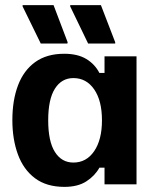

<svg xmlns="http://www.w3.org/2000/svg" viewBox="-20 -720 615 750"><path d="M231.7 10Q161.7 10 116.7 -23.8Q71.7 -57.5 50 -116.7Q28.3 -175.8 28.3 -250.8Q28.3 -328.3 50.4 -386.7Q72.5 -445 117.5 -477.5Q162.5 -510 230.8 -510Q283.3 -510 317.1 -489.6Q350.8 -469.2 368.3 -435H388.3V-500H513.3V0H388.3V-65H368.3Q350.8 -33.3 317.5 -11.7Q284.2 10 231.7 10ZM266.7 -85Q317.5 -85 347.9 -129.6Q378.3 -174.2 378.3 -250Q378.3 -326.7 347.9 -370.8Q317.5 -415 266.7 -415Q220.8 -415 194.6 -373.8Q168.3 -332.5 168.3 -250Q168.3 -167.5 194.6 -126.2Q220.8 -85 266.7 -85ZM243.3 -550H139.2L68.3 -695V-700H189.2L244.2 -555ZM430 -550H324.2L254.2 -695V-700H374.2L430 -555Z"/></svg>

Font: Familjen Grotesk Variable
Style: Regular
Weight: 400
Designer: Anders Wikstroem, Jonas Baeckman, Matilda Gysing, Kristian Moeller
Foundry: Familjen STHLM AB
Version: Version 2.000